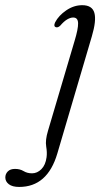

<svg xmlns="http://www.w3.org/2000/svg" viewBox="-150 -472 415 740"><path d="M204 -332 71 119.5Q33 248.5 -76 248.5Q-102.5 248.5 -116 238Q-129.5 227.5 -129.5 212Q-129.5 198.5 -120 188.8Q-110.5 179 -92 179Q-73 179 -59 187.5Q-45 196 -26.5 196Q-6.5 196 9.5 180Q25.5 164 29.5 134Q32 116 28 92.2Q24 68.5 35 32L137.5 -314.5Q151.5 -360.5 151 -382.5Q150.5 -404.5 132 -404.5Q121.5 -404.5 109 -397.2Q96.5 -390 82 -373Q73.5 -365 66 -367Q55 -370 62.5 -386Q76 -412 105.2 -432Q134.5 -452 167 -452Q205.5 -452 213.8 -422.2Q222 -392.5 204 -332Z"/></svg>

Font: Fraunces 72pt Soft Light
Style: Italic
Weight: 300
Italic angle: -16°
Version: Version 1.000;[b76b70a41]